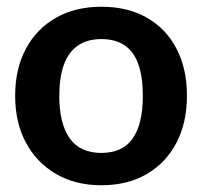

<svg xmlns="http://www.w3.org/2000/svg" viewBox="-20 -542 601 570"><path d="M281 -522Q359 -522 416 -489.5Q473 -457 504 -397.5Q535 -338 535 -258Q535 -178 504 -118.5Q473 -59 416 -25.5Q359 8 281 8Q204 8 146.5 -25.5Q89 -59 57 -118.5Q25 -178 25 -258Q25 -338 57 -397.5Q89 -457 146.5 -489.5Q204 -522 281 -522ZM281 -88Q344 -88 374 -131Q404 -174 404 -257Q404 -313 391 -350.5Q378 -388 350.5 -407Q323 -426 281 -426Q239 -426 211 -406.5Q183 -387 169.5 -349.5Q156 -312 156 -257Q156 -176 186.5 -132Q217 -88 281 -88Z"/></svg>

Font: Aleo
Style: Bold
Weight: 700
Designer: Alessio Laiso
Foundry: Alessio Laiso
Version: Version 2.001;gftools[0.9.29]